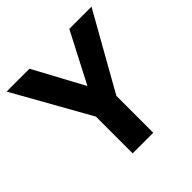

<svg xmlns="http://www.w3.org/2000/svg" viewBox="-180 -854 1009 1009"><g transform="rotate(-45 324.5 -349.0)"><path d="M401 0H248V-273L9 -698H179L329 -420H331L475 -698H640L401 -274Z"/></g></svg>

Font: Aneliza
Style: Bold
Weight: 700
Designer: Mike Abbink, Paul van der Laan, Pieter van Rosmalen
Foundry: Bold Monday
Version: Version 3.0